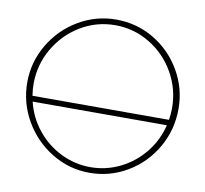

<svg xmlns="http://www.w3.org/2000/svg" viewBox="-85 -863 1040 975"><g transform="rotate(10 435.0 -375.0)"><path d="M827 -378Q827 -270 774.5 -178.5Q722 -87 632.5 -33.5Q543 20 437 20Q332 20 242 -35Q152 -90 99.5 -181.5Q47 -273 47 -378Q47 -482 100 -572.5Q153 -663 243 -716.5Q333 -770 438 -770Q544 -770 633 -717Q722 -664 774.5 -573.5Q827 -483 827 -378ZM80 -376Q80 -348 85 -315H789Q794 -348 794 -376Q794 -474 746 -558Q698 -642 616 -691.5Q534 -741 438 -741Q341 -741 259 -691.5Q177 -642 128.5 -558Q80 -474 80 -376ZM783 -286H91Q110 -207 160.5 -144Q211 -81 283.5 -45Q356 -9 437 -9Q518 -9 590.5 -45Q663 -81 713.5 -144Q764 -207 783 -286Z"/></g></svg>

Font: Poiret One
Style: Regular
Weight: 400
Designer: Denis Masharov (denis.masharov@gmail.com), Cyreal (Charset Expansion)
Foundry: Denis Masharov
Version: Version 1.101